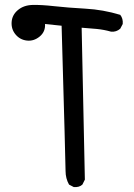

<svg xmlns="http://www.w3.org/2000/svg" viewBox="-20 -744 540 776"><path d="M278 12 259 2Q245 -23 245 -52.5Q245 -82 229 -640L162 -647Q164 -616 140.5 -596.5Q117 -577 89 -580Q61 -583 43 -604.5Q25 -626 27 -655Q29 -684 52.5 -703.5Q76 -723 111 -724Q146 -725 199.5 -719Q253 -713 325 -709Q397 -705 466 -684Q478 -669 476 -647L466 -628Q450 -614 429 -616Q401 -624 371 -627Q341 -630 310 -632L323 -18L313 2Q300 14 278 12Z"/></svg>

Font: Kosefont JP
Style: Regular
Weight: 400
Designer: Nozomi Seto 瀬戸のぞみ
Version: Version 3.00;June 19, 2020